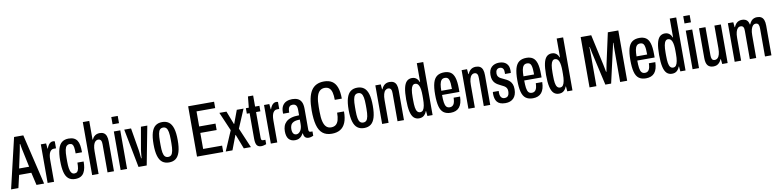

<svg xmlns="http://www.w3.org/2000/svg" viewBox="-8 -1647 10443 2582"><g transform="rotate(-10 5213.5 -356.0)"><path d="M0 0 162 -687H288L451 0H347L307 -173H140L100 0ZM155 -258H292L245 -480Q243 -488 240.5 -500Q238 -512 235.5 -526Q233 -540 231 -553.5Q229 -567 227 -579H221Q219 -565 215.5 -546.5Q212 -528 209 -510Q206 -492 203 -480Z M499 0V-527H571L578 -455H582Q592 -484 604.5 -502Q617 -520 632.5 -529.5Q648 -539 666 -539Q673 -539 679 -538Q685 -537 691 -534V-439H659Q644 -439 631 -431Q618 -423 608 -407Q598 -391 592.5 -364.5Q587 -338 587 -301V0Z M875 12Q818 12 783 -17.5Q748 -47 732.5 -108Q717 -169 717 -263Q717 -363 734.5 -423.5Q752 -484 788 -511.5Q824 -539 879 -539Q921 -539 949.5 -526Q978 -513 995 -487.5Q1012 -462 1019 -422Q1026 -382 1026 -326H939Q939 -376 934.5 -406.5Q930 -437 917 -450.5Q904 -464 878 -464Q857 -464 840.5 -449Q824 -434 816 -396Q808 -358 808 -288V-235Q808 -184 814 -145Q820 -106 835.5 -84.5Q851 -63 876 -63Q901 -63 915 -76.5Q929 -90 935 -120Q941 -150 941 -200H1026Q1026 -155 1019 -116.5Q1012 -78 995.5 -49Q979 -20 949.5 -4Q920 12 875 12Z M1107 0V-724H1195V-469H1200Q1211 -494 1226.5 -509Q1242 -524 1261.5 -531.5Q1281 -539 1304 -539Q1337 -539 1359.5 -525.5Q1382 -512 1393.5 -482.5Q1405 -453 1405 -405V0H1317V-382Q1317 -398 1315 -411.5Q1313 -425 1307.5 -435Q1302 -445 1292.5 -450.5Q1283 -456 1269 -456Q1247 -456 1230 -440Q1213 -424 1204 -391.5Q1195 -359 1195 -309V0Z M1496 -625V-724H1584V-625ZM1496 0V-527H1584V0Z M1740 0 1638 -527H1731L1782 -223Q1784 -213 1786 -193Q1788 -173 1790.5 -150Q1793 -127 1795 -108H1801Q1802 -112 1803.5 -133Q1805 -154 1807.5 -179.5Q1810 -205 1813 -224L1866 -527H1953L1852 0Z M2157 12Q2102 12 2065.5 -15.5Q2029 -43 2010.5 -103.5Q1992 -164 1992 -263Q1992 -363 2010.5 -423.5Q2029 -484 2065.5 -511.5Q2102 -539 2157 -539Q2212 -539 2248.5 -511.5Q2285 -484 2303.5 -423.5Q2322 -363 2322 -263Q2322 -164 2303.5 -103.5Q2285 -43 2248.5 -15.5Q2212 12 2157 12ZM2157 -63Q2184 -63 2200 -80Q2216 -97 2223.5 -135.5Q2231 -174 2231 -238V-288Q2231 -353 2223.5 -391.5Q2216 -430 2200 -447Q2184 -464 2157 -464Q2130 -464 2113.5 -447Q2097 -430 2090 -391.5Q2083 -353 2083 -288V-238Q2083 -174 2090 -135.5Q2097 -97 2113.5 -80Q2130 -63 2157 -63Z M2539 0V-687H2893V-600H2638V-394H2861V-306H2638V-87H2897V0Z M2931 0 3047 -271 2937 -527H3034L3104 -346H3108L3175 -527H3267L3159 -272L3275 0H3178L3102 -197H3098L3023 0Z M3419 12Q3385 12 3367 -2.5Q3349 -17 3343 -43.5Q3337 -70 3337 -104V-452H3299V-527H3339L3354 -678H3425V-527H3484V-452H3425V-107Q3425 -84 3430 -73.5Q3435 -63 3450 -63H3484V-3Q3473 1 3461 4.5Q3449 8 3438.5 10Q3428 12 3419 12Z M3547 0V-527H3619L3626 -455H3630Q3640 -484 3652.5 -502Q3665 -520 3680.5 -529.5Q3696 -539 3714 -539Q3721 -539 3727 -538Q3733 -537 3739 -534V-439H3707Q3692 -439 3679 -431Q3666 -423 3656 -407Q3646 -391 3640.5 -364.5Q3635 -338 3635 -301V0Z M3877 12Q3850 12 3828 3Q3806 -6 3791 -23.5Q3776 -41 3768.5 -68Q3761 -95 3761 -130Q3761 -168 3772 -200Q3783 -232 3808.5 -256.5Q3834 -281 3878 -295Q3922 -309 3987 -309V-385Q3987 -411 3981 -428Q3975 -445 3961.5 -454.5Q3948 -464 3927 -464Q3900 -464 3886 -451.5Q3872 -439 3867.5 -419Q3863 -399 3863 -375V-367H3780Q3779 -371 3779 -376Q3779 -381 3779 -386Q3779 -442 3799.5 -475.5Q3820 -509 3854.5 -524Q3889 -539 3932 -539Q3975 -539 4007 -525Q4039 -511 4057 -476.5Q4075 -442 4075 -379V-98Q4075 -81 4081.5 -72.5Q4088 -64 4100 -64H4127V-5Q4114 2 4096.5 6.5Q4079 11 4061 11Q4039 11 4024.5 1.5Q4010 -8 4003 -24.5Q3996 -41 3995 -60H3989Q3979 -40 3964 -23.5Q3949 -7 3927.5 2.5Q3906 12 3877 12ZM3909 -63Q3923 -63 3936.5 -71Q3950 -79 3962 -95Q3974 -111 3980.5 -135Q3987 -159 3987 -190V-250Q3931 -250 3902 -235.5Q3873 -221 3862.5 -197Q3852 -173 3852 -144Q3852 -117 3858.5 -99Q3865 -81 3877.5 -72Q3890 -63 3909 -63Z M4380 12Q4302 12 4254.5 -26.5Q4207 -65 4186 -144Q4165 -223 4165 -344Q4165 -527 4220.5 -613Q4276 -699 4395 -699Q4461 -699 4504.5 -671Q4548 -643 4570 -583.5Q4592 -524 4592 -430H4496Q4496 -489 4486 -529.5Q4476 -570 4452.5 -591Q4429 -612 4389 -612Q4349 -612 4321.5 -587.5Q4294 -563 4280.5 -510.5Q4267 -458 4267 -374V-309Q4267 -226 4280 -174.5Q4293 -123 4319 -98.5Q4345 -74 4385 -74Q4424 -74 4449 -94Q4474 -114 4485.5 -154Q4497 -194 4497 -255H4591Q4591 -162 4566.5 -103Q4542 -44 4495 -16Q4448 12 4380 12Z M4821 12Q4766 12 4729.5 -15.5Q4693 -43 4674.5 -103.5Q4656 -164 4656 -263Q4656 -363 4674.5 -423.5Q4693 -484 4729.5 -511.5Q4766 -539 4821 -539Q4876 -539 4912.5 -511.5Q4949 -484 4967.5 -423.5Q4986 -363 4986 -263Q4986 -164 4967.5 -103.5Q4949 -43 4912.5 -15.5Q4876 12 4821 12ZM4821 -63Q4848 -63 4864 -80Q4880 -97 4887.5 -135.5Q4895 -174 4895 -238V-288Q4895 -353 4887.5 -391.5Q4880 -430 4864 -447Q4848 -464 4821 -464Q4794 -464 4777.5 -447Q4761 -430 4754 -391.5Q4747 -353 4747 -288V-238Q4747 -174 4754 -135.5Q4761 -97 4777.5 -80Q4794 -63 4821 -63Z M5067 0V-527H5141L5147 -459H5152Q5164 -488 5180.5 -505.5Q5197 -523 5217.5 -531Q5238 -539 5261 -539Q5296 -539 5319 -525.5Q5342 -512 5353.5 -482.5Q5365 -453 5365 -405V0H5277V-382Q5277 -398 5275 -411.5Q5273 -425 5267.5 -435Q5262 -445 5252.5 -450.5Q5243 -456 5229 -456Q5207 -456 5190 -440Q5173 -424 5164 -391.5Q5155 -359 5155 -309V0Z M5570 12Q5527 12 5498.5 -15.5Q5470 -43 5456 -104Q5442 -165 5442 -266Q5442 -364 5455 -423.5Q5468 -483 5496 -511Q5524 -539 5568 -539Q5592 -539 5610 -530.5Q5628 -522 5641.5 -506Q5655 -490 5663 -468H5668V-724H5756V0H5685L5679 -67H5674Q5664 -35 5638.5 -11.5Q5613 12 5570 12ZM5599 -67Q5625 -67 5639.5 -87Q5654 -107 5661 -145.5Q5668 -184 5668 -240V-283Q5668 -328 5663.5 -360.5Q5659 -393 5650 -414Q5641 -435 5627.5 -445Q5614 -455 5596 -455Q5575 -455 5561 -437.5Q5547 -420 5540 -382.5Q5533 -345 5533 -283V-240Q5533 -180 5539 -142Q5545 -104 5560 -85.5Q5575 -67 5599 -67Z M6003 12Q5943 12 5906 -15.5Q5869 -43 5853 -104Q5837 -165 5837 -263Q5837 -365 5854.5 -425Q5872 -485 5910 -512Q5948 -539 6008 -539Q6061 -539 6095.5 -516.5Q6130 -494 6147.5 -439.5Q6165 -385 6165 -289V-244H5928Q5928 -182 5934 -141.5Q5940 -101 5956 -82Q5972 -63 6003 -63Q6019 -63 6032 -69.5Q6045 -76 6054.5 -89.5Q6064 -103 6069 -125.5Q6074 -148 6075 -181H6163Q6162 -133 6151.5 -96.5Q6141 -60 6121 -36Q6101 -12 6071 0Q6041 12 6003 12ZM5928 -301H6073Q6073 -345 6070 -375.5Q6067 -406 6060 -426Q6053 -446 6039.5 -455Q6026 -464 6005 -464Q5974 -464 5957.5 -444.5Q5941 -425 5934.5 -388.5Q5928 -352 5928 -301Z M6245 0V-527H6319L6325 -459H6330Q6342 -488 6358.5 -505.5Q6375 -523 6395.5 -531Q6416 -539 6439 -539Q6474 -539 6497 -525.5Q6520 -512 6531.5 -482.5Q6543 -453 6543 -405V0H6455V-382Q6455 -398 6453 -411.5Q6451 -425 6445.5 -435Q6440 -445 6430.5 -450.5Q6421 -456 6407 -456Q6385 -456 6368 -440Q6351 -424 6342 -391.5Q6333 -359 6333 -309V0Z M6751 12Q6708 12 6680 1Q6652 -10 6636 -30.5Q6620 -51 6613 -79Q6606 -107 6606 -140Q6606 -145 6606.5 -152Q6607 -159 6608 -165H6688Q6687 -158 6687 -152.5Q6687 -147 6687 -141Q6687 -116 6693.5 -97.5Q6700 -79 6714 -68Q6728 -57 6749 -57Q6773 -57 6787 -67Q6801 -77 6807.5 -95.5Q6814 -114 6814 -141Q6814 -169 6802 -186Q6790 -203 6771 -214Q6752 -225 6730 -235Q6710 -245 6689.5 -256.5Q6669 -268 6652 -286Q6635 -304 6625.5 -330Q6616 -356 6616 -396Q6616 -431 6626 -458Q6636 -485 6655.5 -503Q6675 -521 6701 -530Q6727 -539 6757 -539Q6790 -539 6815 -530.5Q6840 -522 6857.5 -505Q6875 -488 6883.5 -464.5Q6892 -441 6892 -410Q6892 -402 6891.5 -392.5Q6891 -383 6890 -375H6811V-402Q6811 -427 6804 -441Q6797 -455 6784.5 -462Q6772 -469 6756 -469Q6741 -469 6730.5 -464Q6720 -459 6712.5 -449.5Q6705 -440 6702 -427.5Q6699 -415 6699 -400Q6699 -375 6710.5 -359Q6722 -343 6741 -332.5Q6760 -322 6781 -313Q6801 -304 6822.5 -292.5Q6844 -281 6862 -263.5Q6880 -246 6891 -219Q6902 -192 6902 -151Q6902 -109 6891 -78.5Q6880 -48 6860 -28Q6840 -8 6812.5 2Q6785 12 6751 12Z M7125 12Q7065 12 7028 -15.5Q6991 -43 6975 -104Q6959 -165 6959 -263Q6959 -365 6976.5 -425Q6994 -485 7032 -512Q7070 -539 7130 -539Q7183 -539 7217.5 -516.5Q7252 -494 7269.5 -439.5Q7287 -385 7287 -289V-244H7050Q7050 -182 7056 -141.5Q7062 -101 7078 -82Q7094 -63 7125 -63Q7141 -63 7154 -69.5Q7167 -76 7176.5 -89.5Q7186 -103 7191 -125.5Q7196 -148 7197 -181H7285Q7284 -133 7273.5 -96.5Q7263 -60 7243 -36Q7223 -12 7193 0Q7163 12 7125 12ZM7050 -301H7195Q7195 -345 7192 -375.5Q7189 -406 7182 -426Q7175 -446 7161.5 -455Q7148 -464 7127 -464Q7096 -464 7079.5 -444.5Q7063 -425 7056.5 -388.5Q7050 -352 7050 -301Z M7480 12Q7437 12 7408.5 -15.5Q7380 -43 7366 -104Q7352 -165 7352 -266Q7352 -364 7365 -423.5Q7378 -483 7406 -511Q7434 -539 7478 -539Q7502 -539 7520 -530.5Q7538 -522 7551.5 -506Q7565 -490 7573 -468H7578V-724H7666V0H7595L7589 -67H7584Q7574 -35 7548.5 -11.5Q7523 12 7480 12ZM7509 -67Q7535 -67 7549.5 -87Q7564 -107 7571 -145.5Q7578 -184 7578 -240V-283Q7578 -328 7573.5 -360.5Q7569 -393 7560 -414Q7551 -435 7537.5 -445Q7524 -455 7506 -455Q7485 -455 7471 -437.5Q7457 -420 7450 -382.5Q7443 -345 7443 -283V-240Q7443 -180 7449 -142Q7455 -104 7470 -85.5Q7485 -67 7509 -67Z M7899 0V-687H8043L8134 -272Q8136 -261 8140 -242.5Q8144 -224 8147.5 -204Q8151 -184 8154 -168H8160Q8162 -180 8165 -197.5Q8168 -215 8172 -234.5Q8176 -254 8179 -271L8270 -687H8413V0H8317V-433Q8317 -446 8317.5 -464.5Q8318 -483 8318.5 -502Q8319 -521 8319 -535H8314Q8312 -525 8309 -510Q8306 -495 8303 -479.5Q8300 -464 8296 -450L8194 0H8115L8013 -450Q8011 -459 8008 -474Q8005 -489 8002 -505.5Q7999 -522 7996 -535H7991Q7992 -520 7992 -500.5Q7992 -481 7992.5 -463Q7993 -445 7993 -433V0Z M8669 12Q8609 12 8572 -15.5Q8535 -43 8519 -104Q8503 -165 8503 -263Q8503 -365 8520.5 -425Q8538 -485 8576 -512Q8614 -539 8674 -539Q8727 -539 8761.5 -516.5Q8796 -494 8813.5 -439.5Q8831 -385 8831 -289V-244H8594Q8594 -182 8600 -141.5Q8606 -101 8622 -82Q8638 -63 8669 -63Q8685 -63 8698 -69.5Q8711 -76 8720.5 -89.5Q8730 -103 8735 -125.5Q8740 -148 8741 -181H8829Q8828 -133 8817.5 -96.5Q8807 -60 8787 -36Q8767 -12 8737 0Q8707 12 8669 12ZM8594 -301H8739Q8739 -345 8736 -375.5Q8733 -406 8726 -426Q8719 -446 8705.5 -455Q8692 -464 8671 -464Q8640 -464 8623.5 -444.5Q8607 -425 8600.5 -388.5Q8594 -352 8594 -301Z M9024 12Q8981 12 8952.5 -15.5Q8924 -43 8910 -104Q8896 -165 8896 -266Q8896 -364 8909 -423.5Q8922 -483 8950 -511Q8978 -539 9022 -539Q9046 -539 9064 -530.5Q9082 -522 9095.5 -506Q9109 -490 9117 -468H9122V-724H9210V0H9139L9133 -67H9128Q9118 -35 9092.5 -11.5Q9067 12 9024 12ZM9053 -67Q9079 -67 9093.5 -87Q9108 -107 9115 -145.5Q9122 -184 9122 -240V-283Q9122 -328 9117.5 -360.5Q9113 -393 9104 -414Q9095 -435 9081.5 -445Q9068 -455 9050 -455Q9029 -455 9015 -437.5Q9001 -420 8994 -382.5Q8987 -345 8987 -283V-240Q8987 -180 8993 -142Q8999 -104 9014 -85.5Q9029 -67 9053 -67Z M9306 -625V-724H9394V-625ZM9306 0V-527H9394V0Z M9590 12Q9539 12 9513 -19Q9487 -50 9487 -121V-527H9575V-145Q9575 -129 9577 -115.5Q9579 -102 9584 -92Q9589 -82 9598.5 -76.5Q9608 -71 9623 -71Q9645 -71 9662 -87Q9679 -103 9688 -135.5Q9697 -168 9697 -217V-527H9785V0H9711L9704 -68H9700Q9688 -40 9671.5 -22Q9655 -4 9635 4Q9615 12 9590 12Z M9881 0V-527H9955L9961 -459H9966Q9978 -488 9994 -505.5Q10010 -523 10030.5 -531Q10051 -539 10074 -539Q10113 -539 10137 -520.5Q10161 -502 10169 -459H10174Q10186 -488 10201.5 -505.5Q10217 -523 10237 -531Q10257 -539 10280 -539Q10315 -539 10337.5 -525.5Q10360 -512 10371.5 -482.5Q10383 -453 10383 -405V0H10295V-382Q10295 -398 10293 -411.5Q10291 -425 10286 -435Q10281 -445 10271.5 -450.5Q10262 -456 10248 -456Q10226 -456 10210 -440Q10194 -424 10184.5 -391.5Q10175 -359 10175 -309V0H10088V-382Q10088 -398 10086.5 -411.5Q10085 -425 10080 -435Q10075 -445 10065.5 -450.5Q10056 -456 10041 -456Q10019 -456 10003 -440Q9987 -424 9978 -391.5Q9969 -359 9969 -309V0Z"/></g></svg>

Font: Archivo ExtraCondensed Medium
Style: Regular
Weight: 500
Width: 2
Designer: Hector Gatti
Foundry: Omnibus-Type
Version: Version 2.001